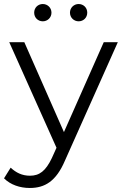

<svg xmlns="http://www.w3.org/2000/svg" viewBox="-38 -736 616 955"><path d="M353 -630C377 -630 396 -648 396 -673C396 -698 377 -716 353 -716C330 -716 310 -698 310 -673C310 -648 330 -630 353 -630ZM175 -630C198 -630 218 -648 218 -673C218 -698 198 -716 175 -716C151 -716 132 -698 132 -673C132 -648 151 -630 175 -630ZM110 199C185 199 241 166 285 63L548 -526H478L280 -79L83 -526H8L243 -1L220 50C189 115 158 138 111 138C72 138 42 123 15 98L-18 151C14 183 61 199 110 199Z"/></svg>

Font: Montserrat Z
Style: Regular
Weight: 400
Designer: Julieta Ulanovsky
Foundry: Julieta Ulanovsky
Version: Version 8.000